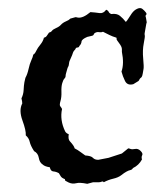

<svg xmlns="http://www.w3.org/2000/svg" viewBox="-20 -528 410 476"><path d="M223.6 -131.8 249 -136.7 282.2 -147.5 297.9 -160.2Q299.8 -160.2 303.7 -158.7Q307.6 -157.2 314.9 -158.7Q322.3 -160.2 328.6 -153.8Q335 -147.5 332.5 -143.1Q330.1 -138.7 332 -132.8Q324.2 -118.2 309.6 -111.3Q307.6 -107.4 303.2 -106.4Q298.8 -105.5 293.5 -102.5Q288.1 -99.6 280.8 -93.8Q273.4 -87.9 260.7 -85Q248 -82 237.3 -76.2Q235.4 -79.1 231.9 -77.6Q228.5 -76.2 225.6 -76.2H210.9L196.3 -72.3Q177.7 -76.2 168.5 -73.7Q159.2 -71.3 149.9 -75.7Q140.6 -80.1 141.1 -81.5Q141.6 -83 140.6 -84Q132.8 -86.9 130.4 -91.3Q127.9 -95.7 126 -98.6Q119.1 -102.5 112.3 -103Q105.5 -103.5 103.5 -113.3Q90.8 -115.2 85.9 -120.1Q78.1 -125 76.2 -136.7Q74.2 -148.4 64.5 -153.3Q55.7 -167 53.7 -176.3Q51.8 -185.5 43.9 -192.4Q44.9 -204.1 35.6 -229.5Q26.4 -254.9 35.2 -271.5Q35.2 -276.4 33.2 -284.2Q38.1 -293.9 38.6 -305.2Q39.1 -316.4 40.5 -324.2Q42 -332 43 -335Q47.9 -343.8 50.8 -356.9Q53.7 -370.1 57.6 -378.4Q61.5 -386.7 62.5 -392.6Q66.4 -394.5 69.8 -401.9Q73.2 -409.2 80.1 -417.5Q86.9 -425.8 88.9 -434.6Q93.8 -435.5 96.2 -439.5Q98.6 -443.4 101.6 -447.3Q106.4 -448.2 108.9 -451.7Q111.3 -455.1 119.1 -458.5Q127 -461.9 131.3 -466.8Q135.7 -471.7 143.6 -475.1Q151.4 -478.5 152.8 -480.5Q154.3 -482.4 156.2 -482.4L167 -485.4Q169.9 -485.4 172.9 -484.4Q185.5 -482.4 204.1 -498Q216.8 -497.1 226.6 -495.6Q236.3 -494.1 243.2 -503.9Q248 -502 249.5 -498.5Q251 -495.1 255.9 -493.2Q269.5 -495.1 277.3 -488.8Q285.2 -482.4 292 -473.6Q294.9 -476.6 297.9 -481.4Q300.8 -486.3 306.6 -494.6Q312.5 -502.9 320.3 -506.3Q328.1 -509.8 333 -505.9Q337.9 -502 341.3 -497.6Q344.7 -493.2 342.3 -491.2Q339.8 -489.3 341.8 -484.4L343.8 -472.7Q342.8 -470.7 341.3 -460.9Q339.8 -451.2 338.9 -447.3Q337.9 -443.4 338.9 -440.4Q339.8 -437.5 336.4 -420.4Q333 -403.3 335 -382.8Q336.9 -362.3 335.9 -357.4Q335 -352.5 334 -346.2Q333 -339.8 331.1 -336.9Q326.2 -333 325.7 -331.1Q325.2 -329.1 323.2 -327.1L310.5 -319.3Q295.9 -315.4 290 -327.1Q284.2 -338.9 281.2 -350.6Q288.1 -370.1 282.2 -399.4V-406.2Q282.2 -412.1 275.4 -420.9Q268.6 -429.7 269 -431.2Q269.5 -432.6 268.6 -434.6Q258.8 -437.5 251 -441.4Q243.2 -445.3 235.4 -449.2Q230.5 -447.3 226.6 -448.2Q222.7 -449.2 218.3 -447.8Q213.9 -446.3 212.9 -443.4Q211.9 -440.4 209 -439.5L196.3 -436.5Q182.6 -430.7 182.1 -424.8Q181.6 -418.9 176.8 -414.1Q175.8 -410.2 171.9 -410.2Q168 -410.2 167 -406.2Q162.1 -401.4 160.6 -396.5Q159.2 -391.6 156.2 -385.3Q153.3 -378.9 152.3 -376.5Q151.4 -374 150.9 -369.1Q150.4 -364.3 148.9 -362.3Q147.5 -360.4 146.5 -356Q145.5 -351.6 144 -347.2Q142.6 -342.8 142.6 -339.4Q142.6 -335.9 139.6 -333Q136.7 -330.1 134.3 -321.8Q131.8 -313.5 132.3 -300.3Q132.8 -287.1 129.9 -277.3Q127 -267.6 129.4 -264.6Q131.8 -261.7 133.8 -257.8Q127.9 -230.5 141.6 -202.1Q144.5 -197.3 150.4 -195.3Q148.4 -182.6 153.3 -177.7Q164.1 -166 165 -160.2Q172.9 -156.2 179.2 -151.4Q185.5 -146.5 191.4 -142.6Q206.1 -141.6 210.4 -136.7Q214.8 -131.8 223.6 -131.8Z"/></svg>

Font: Mountains of Christmas
Style: Bold
Weight: 700
Designer: Crystal Kluge
Foundry: Font Diner, Inc DBA Tart Workshop
Version: Version 1.002